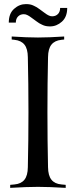

<svg xmlns="http://www.w3.org/2000/svg" viewBox="-20 -909 367 929"><path d="M29.3 0V-14.6L50.3 -16.6Q82.5 -19.5 98.4 -39.6Q114.3 -59.6 114.7 -100.1Q117.7 -227.1 117.7 -366.2Q117.7 -505.4 114.7 -632.3Q114.3 -672.9 98.4 -692.9Q82.5 -712.9 50.3 -716.3L36.6 -717.8V-732.4Q111.3 -727.5 163.6 -727.5Q215.8 -727.5 290.5 -732.4V-717.8L276.9 -716.3Q244.6 -712.9 228.8 -692.9Q212.9 -672.9 212.4 -632.3Q209.5 -505.4 209.5 -366.2Q209.5 -227.1 212.4 -100.1Q212.9 -59.6 228.8 -39.6Q244.6 -19.5 276.9 -16.6L297.9 -14.6V0Q216.3 -4.9 163.6 -4.9Q110.8 -4.9 29.3 0ZM185.1 -854.5Q188 -852.5 194.8 -847.4Q201.7 -842.3 204.8 -840.3Q208 -838.4 213.1 -835.4Q218.3 -832.5 222.9 -831.3Q227.5 -830.1 232.4 -830.1Q249.5 -830.1 260.3 -841.1Q271 -852.1 271 -870.6H305.2Q305.2 -827.1 279.5 -804.2Q253.9 -781.2 222.2 -781.2Q211.4 -781.2 202.1 -783Q192.9 -784.7 183.3 -789.6Q173.8 -794.4 169.7 -796.6Q165.5 -798.8 154.8 -806.9Q144 -814.9 142.6 -815.9Q139.6 -817.9 132.8 -823Q126 -828.1 122.8 -830.1Q119.6 -832 114.5 -835Q109.4 -837.9 104.7 -839.1Q100.1 -840.3 95.2 -840.3Q78.1 -840.3 67.4 -829.3Q56.6 -818.4 56.6 -799.8H22.5Q22.5 -843.3 48.1 -866.2Q73.7 -889.2 105.5 -889.2Q116.2 -889.2 125.5 -887.5Q134.8 -885.7 144.3 -880.9Q153.8 -876 158 -873.8Q162.1 -871.6 172.9 -863.5Q183.6 -855.5 185.1 -854.5Z"/></svg>

Font: Flanker
Style: Regular
Weight: 400
Designer: Flanker
Foundry: Flanker
Version: Version 2.027